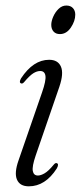

<svg xmlns="http://www.w3.org/2000/svg" viewBox="-20 -648 285 676"><path d="M191 -528Q176.5 -528 168.5 -537Q160.5 -546 160.5 -560.5Q160.5 -573.5 167.5 -589.5Q174.5 -605.5 186.5 -617Q198.5 -628.5 213.5 -628.5Q228.5 -628.5 236.8 -619.5Q245 -610.5 245 -596.5Q245 -574 229.5 -551Q214 -528 191 -528ZM105.5 -100Q92.5 -62 95.5 -46Q98.5 -30 113.5 -30Q123.5 -30 137 -37.8Q150.5 -45.5 169 -68Q175 -75.5 180 -73.5Q188.5 -70.5 180 -55Q139.5 8 81.5 8Q50 8 39.8 -15.5Q29.5 -39 45.5 -84L128 -322.5Q142.5 -364 140 -381Q137.5 -398 121.5 -398Q110 -398 97.2 -390Q84.5 -382 65 -359Q59 -352 54 -354.5Q46 -357.5 54 -372Q97 -437.5 153 -437.5Q184 -437.5 194.5 -413.5Q205 -389.5 189 -342.5Z"/></svg>

Font: Fraunces 144pt Soft Light
Style: Italic
Weight: 300
Italic angle: -16°
Version: Version 1.000;[b76b70a41]